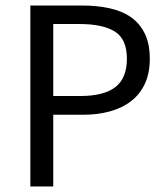

<svg xmlns="http://www.w3.org/2000/svg" viewBox="-20 -676 606 696"><path d="M90 0V-656H277Q332 -656 377.5 -646Q423 -636 455 -613.5Q487 -591 505 -554Q523 -517 523 -463Q523 -411 505.5 -373Q488 -335 456 -310Q424 -285 379.5 -272.5Q335 -260 281 -260H173V0ZM173 -328H271Q357 -328 398.5 -360.5Q440 -393 440 -463Q440 -534 396.5 -561.5Q353 -589 267 -589H173Z"/></svg>

Font: Source Sans Pro
Style: Regular
Weight: 400
Designer: Paul D. Hunt
Foundry: Adobe Systems Incorporated
Version: Version 2.021;PS 2.000;hotconv 1.0.86;makeotf.lib2.5.63406